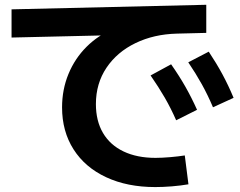

<svg xmlns="http://www.w3.org/2000/svg" viewBox="-20 -732 978 783"><path d="M233.1 -294.1Q233.1 -366.8 259.2 -430.2Q285.3 -493.6 333 -541.2Q380.7 -588.8 445.3 -615.4L457.3 -588.9L27.1 -578.9V-693.9L821.2 -712.5V-597.9L701.8 -594.9Q607.8 -592.6 532.7 -556.3Q457.5 -520 414.3 -455.8Q371.1 -391.5 371.1 -307.6Q371.1 -239 400 -189.8Q428.9 -140.6 483.8 -114.4Q538.6 -88.2 614.2 -88.2Q640 -88.2 674.2 -91.1Q708.4 -94.1 733.6 -98.1L748.5 19.6Q717 25 680.7 28Q644.3 30.9 613.1 30.9Q499 30.9 413 -9.2Q327 -49.2 280 -122.8Q233.1 -196.4 233.1 -294.1ZM594.1 -424.3 677.8 -469.8Q710.2 -423.7 735.4 -379.5Q760.7 -335.2 783.6 -284.2L698.4 -241.5Q677.5 -289.3 652.3 -333.1Q627 -376.8 594.1 -424.3ZM747.8 -477.9 831.3 -521.3Q863 -473.6 887.3 -428.6Q911.6 -383.5 932.6 -333L848.6 -294.5Q827.5 -344.3 803.1 -388.3Q778.6 -432.3 747.8 -477.9Z"/></svg>

Font: Pretendard JP Variable
Style: Regular
Weight: 400
Designer: Base glyphs from Inter by Rasmus Andersson; Hangul glyphs from Noto Sans CJK(Source Han Sans) by Jang Soo-young and Kang
Foundry: Kil Hyung-jin
Version: Version 1.307;Glyphs 3.2 (3192)